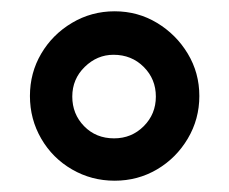

<svg xmlns="http://www.w3.org/2000/svg" viewBox="-20 -716 405 340"><path d="M183 -396Q142 -396 107.5 -416Q73 -436 53 -470.5Q33 -505 33 -546Q33 -587 53 -621Q73 -655 107.5 -675.5Q142 -696 183 -696Q224 -696 258 -675.5Q292 -655 312.5 -621Q333 -587 333 -546Q333 -505 312.5 -470.5Q292 -436 258 -416Q224 -396 183 -396ZM182 -471Q213 -471 234.5 -492.5Q256 -514 256 -545Q256 -576 234.5 -597.5Q213 -619 181 -619Q152 -619 130 -597.5Q108 -576 108 -545Q108 -514 129 -492.5Q150 -471 182 -471Z"/></svg>

Font: Chivo Medium
Style: Bold
Weight: 700
Version: Version 2.002